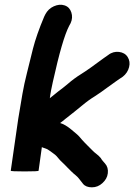

<svg xmlns="http://www.w3.org/2000/svg" viewBox="-20 -743 574 821"><path d="M58 -235 26 -13C26 -11 45 -10 85 -10C125 -10 145 -11 145 -13L159 -114C160 -113 165 -111 172 -109C179 -107 185 -104 190 -100C195 -96 200 -93 204 -90L216 -81C220 -78 224 -73 229 -67C234 -61 240 -54 247 -48C254 -42 260 -35 267 -28L286 -9C292 -3 298 2 303 6C308 10 313 15 317 20C321 25 327 33 335 43C343 53 356 58 373 58C390 58 405 52 418 40C431 28 439 15 441 -2C443 -19 439 -33 429 -44L422 -52C417 -57 414 -62 411 -67C405 -74 399 -80 392 -85C385 -90 380 -95 375 -100L355 -120C347 -128 339 -136 331 -145L319 -159C314 -165 303 -174 285 -189C267 -204 251 -213 237 -217C244 -222 252 -228 260 -235C288 -257 311 -275 330 -291C349 -307 367 -320 385 -331C403 -342 420 -355 438 -368C456 -381 471 -392 484 -401L505 -415C519 -426 528 -440 532 -456C536 -472 534 -486 526 -499C518 -512 505 -519 489 -521C473 -523 457 -519 443 -508L423 -494C380 -462 349 -440 328 -427C307 -414 288 -400 272 -386C256 -372 242 -362 229 -352C216 -342 204 -332 193 -323C196 -347 201 -370 206 -393C233 -515 256 -595 276 -633L282 -644C289 -659 290 -675 285 -690C280 -705 271 -715 256 -720C241 -725 226 -723 210 -716C194 -709 182 -697 174 -682L169 -672C147 -620 131 -574 121 -535C111 -496 103 -461 95 -430C87 -399 81 -370 76 -342Z"/></svg>

Font: AppleStorm
Style: XbdIta
Weight: 800
Foundry: Cannot Into Space Fonts
Version: Version 1.01